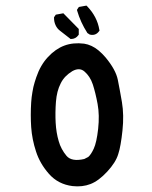

<svg xmlns="http://www.w3.org/2000/svg" viewBox="-20 -661 540 682"><path d="M237.8 0Q186.5 -6.3 153.8 -43.5Q121.6 -80.1 107.9 -123Q93.8 -166 90.8 -209Q87.9 -252 90.8 -297.9Q91.3 -307.1 92.5 -316.2Q93.8 -325.2 95.2 -334.2Q96.7 -343.3 98.6 -352.1Q100.6 -360.8 103.3 -369.4Q106 -377.9 108.9 -386.7Q123.5 -429.7 150.4 -458.5Q177.2 -487.3 208.5 -499Q239.7 -510.7 278.8 -505.9Q292 -503.9 305.2 -497.8Q318.4 -491.7 330.6 -481.4Q342.8 -471.2 355 -457Q391.1 -413.6 398.4 -377.9Q405.3 -343.8 413.1 -298.3Q420.9 -252 415 -197.3Q412.1 -169.9 408.4 -148.9Q404.8 -127.9 399.9 -113.3Q391.1 -84 360.8 -51.3Q330.6 -18.6 301.5 -7.3Q272.5 3.9 237.8 0ZM279.3 -96.2 293.5 -103.5Q303.2 -111.8 313 -132.8Q323.2 -154.8 328.6 -203.1Q334 -252 326.7 -291.5Q319.3 -331.5 309.6 -361.3Q304.7 -376 297.1 -387.5Q289.6 -398.9 279.8 -407.2Q262.2 -422.4 236.8 -408.2Q223.1 -399.9 212.9 -389.4Q202.6 -378.9 195.8 -365.2Q188.5 -351.1 184.3 -334.7Q180.2 -318.4 178.7 -299.3Q175.8 -260.7 177.7 -225.1Q179.7 -189.5 188.5 -159.7Q192.4 -145.5 199.5 -132.3Q206.5 -119.1 216.3 -107.4Q234.4 -85.9 279.3 -96.2ZM229 -523.9 193.8 -551.3Q188.5 -555.2 184.3 -560.3Q180.2 -565.4 177.5 -571.3Q174.8 -577.1 173.3 -583.7Q171.9 -590.3 171.9 -597.7V-599.6L172.9 -601.1L176.8 -606.9L178.2 -608.9L180.7 -609.4L202.1 -613.3L205.1 -613.8L207.5 -611.3L258.3 -559.6L259.8 -558.1V-555.7V-540V-538.1L258.8 -536.6Q249 -522.5 232.4 -522.5H230.5ZM297.4 -539.1 291.5 -543 290.5 -543.5 290 -544.4Q266.1 -581.5 253.9 -623.5L253.4 -626L254.9 -628.4L258.8 -634.3L260.3 -636.2L262.7 -636.7L284.2 -640.6L287.1 -641.1L289.6 -638.7Q307.1 -620.6 318.1 -599.6Q329.1 -578.6 333 -554.7L333.5 -552.2L332 -550.3Q319.8 -533.2 299.3 -538.1L298.3 -538.6Z"/></svg>

Font: NaikaiFont
Style: SemiBold
Weight: 600
Version: Version 1.89